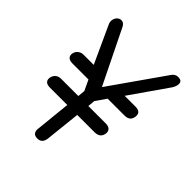

<svg xmlns="http://www.w3.org/2000/svg" viewBox="-209 -883 1020 1020"><g transform="rotate(45 300.5 -373.5)"><path d="M105 -307.1H234.9L238.8 -348.1L210.9 -407.2H91.8Q51.8 -407.2 51.8 -438Q53.2 -457.5 66.7 -469.7Q80.1 -481.9 100.1 -481.9H175.8L79.1 -692.9Q75.2 -702.1 75.2 -712.9Q76.7 -731.4 87.4 -742.7Q98.1 -753.9 111.8 -753.9Q130.9 -753.9 141.1 -732.9L290 -429.2L502.9 -732.9Q516.1 -753.9 539.1 -753.9Q567.9 -753.9 567.9 -730Q567.9 -713.9 555.2 -692.9L408.2 -481.9H488.8Q527.8 -481.9 527.8 -451.2Q526.4 -427.7 514.9 -417.5Q503.4 -407.2 481 -407.2H355L314 -348.1L310.1 -307.1H439.9Q480 -307.1 480 -273.9Q476.1 -231.9 432.1 -231.9H301.8L280.8 -35.2Q276.4 6.8 240.2 6.8Q206.1 6.8 206.1 -26.9L227.1 -231.9H97.2Q58.1 -231.9 58.1 -262.2Q59.6 -282.7 72.3 -294.9Q85 -307.1 105 -307.1Z"/></g></svg>

Font: BPreplay
Style: Italic
Weight: 400
Italic angle: -6°
Designer: Magenta/George Triantafyllakos
Foundry: Magenta/George Triantafyllakos
Version: Version 1.00